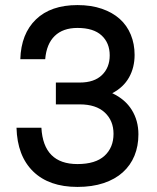

<svg xmlns="http://www.w3.org/2000/svg" viewBox="-20 -728 620 756"><path d="M285 8Q173 8 110.5 -53Q48 -114 45 -225H143Q151 -82 285 -82Q356 -82 391.5 -114.5Q427 -147 427 -201Q427 -253 392.5 -285Q358 -317 294 -317H200V-403H294Q351 -403 381.5 -432.5Q412 -462 412 -510Q412 -559 380 -588.5Q348 -618 285 -618Q228 -618 195.5 -586.5Q163 -555 158 -495H60Q63 -595 121.5 -651.5Q180 -708 285 -708Q339 -708 381 -693.5Q423 -679 451.5 -653.5Q480 -628 495 -591.5Q510 -555 510 -512Q510 -462 488 -423Q466 -384 422 -361Q473 -337 499 -295Q525 -253 525 -199Q525 -153 509.5 -115Q494 -77 463.5 -49.5Q433 -22 388 -7Q343 8 285 8Z"/></svg>

Font: PT Root UI Web Medium
Style: Regular
Weight: 500
Designer: Vitaly Kuzmin
Foundry: ParaType Ltd.
Version: Version 1.001W